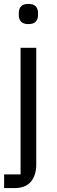

<svg xmlns="http://www.w3.org/2000/svg" viewBox="-20 -760 290 980"><path d="M85 -516H165V80Q165 134 138 167Q111 200 53 200H1V130H85ZM125 -637Q99 -637 87.5 -649.5Q76 -662 76 -682V-695Q76 -715 87.5 -727.5Q99 -740 125 -740Q151 -740 162.5 -727.5Q174 -715 174 -695V-682Q174 -662 162.5 -649.5Q151 -637 125 -637Z"/></svg>

Font: IBM Plex Sans Thai Looped
Style: Regular
Weight: 400
Designer: Mike Abbink, Paul van der Laan, Pieter van Rosmalen, Ben Mitchell, Mark Frömberg
Foundry: Bold Monday
Version: Version 1.1